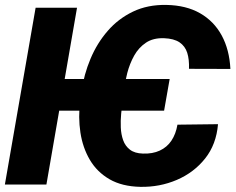

<svg xmlns="http://www.w3.org/2000/svg" viewBox="-25 -742 947 772"><path d="M657.2 -424.3 634.8 -296.9H159.2L181.6 -424.3ZM688.5 -240.7 851.6 -242.7Q844.7 -161.1 799.6 -104.5Q754.4 -47.9 685.8 -18.6Q617.2 10.7 539.6 9.3Q465.8 7.8 415.5 -21.2Q365.2 -50.3 336.4 -99.1Q307.6 -147.9 298.3 -209.2Q289.1 -270.5 297.4 -336.4L302.7 -374.5Q312.5 -442.9 338.9 -505.6Q365.2 -568.4 408 -617.7Q450.7 -667 509.8 -695.3Q568.8 -723.6 644 -722.2Q723.6 -720.7 779.5 -688.7Q835.4 -656.7 866.5 -599.4Q897.5 -542 901.4 -464.8L734.9 -465.3Q736.3 -502.9 727.8 -529.8Q719.2 -556.6 696.8 -571.8Q674.3 -586.9 634.3 -588.4Q590.8 -589.8 561.8 -570.3Q532.7 -550.8 514.6 -518.6Q496.6 -486.3 486.8 -448.7Q477.1 -411.1 472.7 -376L467.8 -335.9Q464.8 -313 462.2 -284.9Q459.5 -256.8 460.7 -229.2Q461.9 -201.7 470.2 -178.2Q478.5 -154.8 497.6 -140.1Q516.6 -125.5 549.3 -124.5Q588.4 -123 617.4 -136.5Q646.5 -149.9 664.3 -176.5Q682.1 -203.1 688.5 -240.7ZM284.7 -710.9 161.6 0H-5.4L118.2 -710.9Z"/></svg>

Font: Roboto Black
Style: Italic
Weight: 900
Italic angle: -12°
Designer: Christian Robertson
Foundry: Google
Version: Version 3.0; 2020